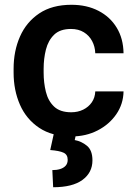

<svg xmlns="http://www.w3.org/2000/svg" viewBox="-20 -558 563 799"><path d="M277.8 9.8Q196.8 9.8 143.1 -26.1Q89.4 -62 63 -122.3Q36.6 -182.6 36.6 -255.9V-272Q36.6 -345.7 63.2 -406Q89.8 -466.3 143.3 -502.2Q196.8 -538.1 277.3 -538.1Q341.3 -538.1 389.9 -512.9Q438.5 -487.8 465.8 -442.6Q493.2 -397.5 494.1 -336.4H376.5Q375.5 -364.3 363.3 -387.2Q351.1 -410.2 328.9 -423.8Q306.6 -437.5 275.4 -437.5Q230 -437.5 205.3 -413.6Q180.7 -389.6 171.1 -351.8Q161.6 -314 161.6 -272V-255.9Q161.6 -213.9 170.9 -176Q180.2 -138.2 205.1 -114.5Q230 -90.8 276.4 -90.8Q304.2 -90.8 326.4 -101.8Q348.6 -112.8 362.1 -132.3Q375.5 -151.9 376.5 -177.7H494.1Q493.2 -125 463.9 -82.5Q434.6 -40 386 -15.1Q337.4 9.8 277.8 9.8ZM296.9 -2.4 291 24.9Q318.8 29.8 341.8 48.6Q364.7 67.4 364.7 109.4Q364.7 160.2 323.2 190.7Q281.7 221.2 201.2 221.2L197.8 149.9Q215.8 149.9 230.2 145.5Q244.6 141.1 253.2 131.6Q261.7 122.1 261.7 106.9Q261.7 85.4 244.4 77.4Q227.1 69.3 189 66.4L204.1 -2.4Z"/></svg>

Font: Heebo SemiBold
Style: Regular
Weight: 600
Designer: Oded Ezer
Foundry: Ezer Type House
Version: Version 3.100